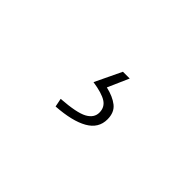

<svg xmlns="http://www.w3.org/2000/svg" viewBox="-28 -202 641 641"><g transform="rotate(45 293.0 118.5)"><path d="M222 239 216 209Q287 204 313.5 189.5Q340 175 340 150Q340 125 320 112Q300 99 254 92L299 -2H331L298 73Q333 81 354 97.5Q375 114 375 147Q375 189 335.5 211.5Q296 234 222 239Z"/></g></svg>

Font: Noto Sans JP
Style: Regular
Weight: 100
Designer: Ryoko NISHIZUKA 西塚涼子 (kana, bopomofo & ideographs); Paul D. Hunt (Latin, Greek & Cyrillic); Sandoll Communications 산돌커뮤니
Foundry: Adobe
Version: Version 2.004;hotconv 1.0.118;makeotfexe 2.5.65603